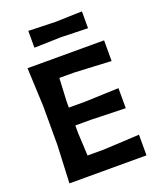

<svg xmlns="http://www.w3.org/2000/svg" viewBox="-164 -1016 926 1117"><g transform="rotate(-20 299.0 -458.0)"><path d="M69.5 0Q72 -57.5 74.5 -112Q77 -166.5 80 -233.5V-475Q77 -544.5 74.5 -599Q72 -653.5 69.5 -713H543.5V-585Q496 -588 441.8 -590.2Q387.5 -592.5 314 -596.5H224Q222.5 -563 220.8 -528Q219 -493 217 -453V-415.5H318.5Q385.5 -418 433.5 -419.8Q481.5 -421.5 527 -423V-299Q479.5 -300 431.5 -301.5Q383.5 -303 318.5 -305H217V-255.5Q219 -216.5 220.8 -182.8Q222.5 -149 224 -116.5H324.5Q386 -119.5 440.8 -122.2Q495.5 -125 546.5 -128V0ZM148 -811.5V-915.5Q185 -914.5 227.5 -913.2Q270 -912 314 -910.5Q358.5 -912 400.8 -913.2Q443 -914.5 480 -915.5V-811.5Q442.5 -812.5 400.5 -813.5Q358.5 -814.5 314 -816Q270 -814.5 227.8 -813.5Q185.5 -812.5 148 -811.5Z"/></g></svg>

Font: Commissioner Loud SemiBold
Style: Regular
Weight: 600
Designer: Kostas Bartsokas
Foundry: Kostas Bartsokas
Version: Version 1.000; ttfautohint (v1.8.3)